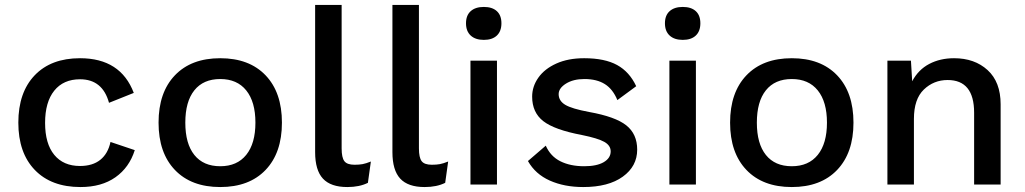

<svg xmlns="http://www.w3.org/2000/svg" viewBox="-20 -745 4138 775"><path d="M520 -370 420 -330Q394 -425 303 -425Q236 -425 199 -379Q162 -333 162 -249Q162 -165 199 -120Q236 -75 303 -75Q354 -75 385 -100Q416 -125 426 -172L524 -139Q502 -69 446 -29.5Q390 10 305 10Q187 10 120.5 -59Q54 -128 54 -250Q54 -372 120 -441Q186 -510 303 -510Q467 -510 520 -370Z M1118 -250Q1118 -128 1052 -59Q986 10 869 10Q752 10 686 -59Q620 -128 620 -250Q620 -372 686 -441Q752 -510 869 -510Q986 -510 1052 -441Q1118 -372 1118 -250ZM728 -250Q728 -165 764.5 -119.5Q801 -74 869 -74Q937 -74 974 -120Q1011 -166 1011 -250Q1011 -334 974 -380Q937 -426 869 -426Q801 -426 764.5 -380.5Q728 -335 728 -250Z M1359 -146Q1359 -109 1370 -94.5Q1381 -80 1411 -80Q1430 -80 1443.5 -82.5Q1457 -85 1477 -93L1465 -7Q1431 10 1382 10Q1315 10 1283.5 -24Q1252 -58 1252 -131V-725H1359Z M1671 -146Q1671 -109 1682 -94.5Q1693 -80 1723 -80Q1742 -80 1755.5 -82.5Q1769 -85 1789 -93L1777 -7Q1743 10 1694 10Q1627 10 1595.5 -24Q1564 -58 1564 -131V-725H1671Z M1861 -651Q1861 -683 1880 -700Q1899 -717 1933 -717Q1967 -717 1985.5 -700Q2004 -683 2004 -651Q2004 -619 1985.5 -601.5Q1967 -584 1933 -584Q1899 -584 1880 -601.5Q1861 -619 1861 -651ZM1986 0H1879V-500H1986Z M2111 -95 2183 -157Q2202 -114 2242 -94Q2282 -74 2338 -74Q2389 -74 2417 -90.5Q2445 -107 2445 -134Q2445 -158 2419 -172.5Q2393 -187 2329 -200Q2218 -221 2173 -256Q2128 -291 2128 -355Q2128 -396 2153 -431.5Q2178 -467 2225.5 -488.5Q2273 -510 2338 -510Q2421 -510 2471 -482.5Q2521 -455 2548 -397L2472 -341Q2454 -385 2421.5 -405.5Q2389 -426 2339 -426Q2294 -426 2264.5 -407.5Q2235 -389 2235 -365Q2235 -338 2261.5 -322Q2288 -306 2358 -293Q2464 -274 2508 -239Q2552 -204 2552 -141Q2552 -74 2494 -32Q2436 10 2334 10Q2258 10 2199.5 -16Q2141 -42 2111 -95Z M2664 -651Q2664 -683 2683 -700Q2702 -717 2736 -717Q2770 -717 2788.5 -700Q2807 -683 2807 -651Q2807 -619 2788.5 -601.5Q2770 -584 2736 -584Q2702 -584 2683 -601.5Q2664 -619 2664 -651ZM2789 0H2682V-500H2789Z M3425 -250Q3425 -128 3359 -59Q3293 10 3176 10Q3059 10 2993 -59Q2927 -128 2927 -250Q2927 -372 2993 -441Q3059 -510 3176 -510Q3293 -510 3359 -441Q3425 -372 3425 -250ZM3035 -250Q3035 -165 3071.5 -119.5Q3108 -74 3176 -74Q3244 -74 3281 -120Q3318 -166 3318 -250Q3318 -334 3281 -380Q3244 -426 3176 -426Q3108 -426 3071.5 -380.5Q3035 -335 3035 -250Z M4019 -324V0H3912V-290Q3912 -422 3805 -422Q3749 -422 3709 -383.5Q3669 -345 3669 -265V0H3562V-500H3657L3662 -417Q3687 -464 3731 -487Q3775 -510 3831 -510Q3914 -510 3966.5 -462Q4019 -414 4019 -324Z"/></svg>

Font: Work Sans Medium
Style: Regular
Weight: 500
Designer: Wei Huang
Foundry: Wei Huang
Version: Version 1.500